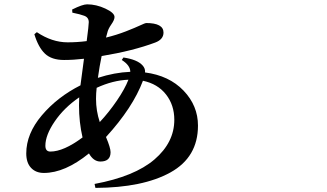

<svg xmlns="http://www.w3.org/2000/svg" viewBox="-20 -829 1540 903"><path d="M431.6 -364.3Q431.6 -307.6 449.2 -254.9Q492.2 -300.8 529.8 -356Q567.4 -411.1 584 -454.1Q510.7 -451.2 434.6 -416Q431.6 -389.6 431.6 -364.3ZM216.8 -116.2Q279.3 -116.2 368.2 -182.6Q351.6 -253.9 351.6 -333Q351.6 -358.4 352.5 -371.1Q281.2 -322.3 237.3 -257.8Q193.4 -193.4 193.4 -143.6Q193.4 -116.2 216.8 -116.2ZM552.7 -546.9 560.5 -558.6Q626 -548.8 650.4 -521.5Q664.1 -506.8 662.1 -488.3Q775.4 -473.6 843.3 -402.8Q911.1 -332 911.1 -238.3Q911.1 -89.8 781.7 -18.1Q652.3 53.7 428.7 54.7L424.8 36.1Q613.3 1 706.5 -79.1Q799.8 -159.2 799.8 -265.6Q799.8 -335 760.7 -384.8Q721.7 -434.6 652.3 -449.2Q604.5 -322.3 478.5 -184.6Q500 -133.8 500 -113.3Q500 -69.3 452.1 -69.3Q419.9 -69.3 398.4 -107.4Q285.2 -15.6 186.5 -15.6Q148.4 -15.6 126 -39.6Q103.5 -63.5 103.5 -107.4Q103.5 -200.2 176.8 -286.6Q250 -373 358.4 -427.7Q361.3 -454.1 375 -552.7Q326.2 -546.9 281.2 -546.9Q222.7 -546.9 191.4 -576.7Q160.2 -606.4 141.6 -668L153.3 -677.7Q224.6 -629.9 297.9 -629.9Q343.8 -629.9 387.7 -635.7Q397.5 -710 397.5 -724.6Q397.5 -747.1 376 -754.9Q358.4 -761.7 320.3 -769.5L319.3 -784.2Q368.2 -808.6 389.6 -808.6Q432.6 -808.6 475.6 -788.6Q518.6 -768.6 518.6 -749Q518.6 -735.4 503.4 -713.9Q488.3 -692.4 484.4 -673.8L478.5 -652.3Q527.3 -664.1 572.3 -681.6Q617.2 -699.2 640.1 -710Q663.1 -720.7 667 -720.7Q749 -720.7 749 -675.8Q749 -643.6 710 -628.9Q605.5 -589.8 458 -565.4Q448.2 -518.6 440.4 -462.9Q518.6 -488.3 592.8 -491.2Q592.8 -521.5 552.7 -546.9Z"/></svg>

Font: Bpmf Zihi Serif Bold
Style: Bold
Weight: 700
Foundry: But Ko
Version: Version 1.320